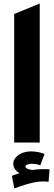

<svg xmlns="http://www.w3.org/2000/svg" viewBox="-20 -804 304 1083"><path d="M60.1 0V-725.1L204.1 -784.2V0ZM61 258.8 46.9 188Q53.2 186 67.6 180.4Q82 174.8 89.8 172.9Q58.1 153.8 55.2 125.2Q52.2 96.7 78.6 74.5Q105 52.2 149.9 49.8Q170.9 49.3 195.8 54Q220.7 58.6 231 64.9L207 128.9Q189 120.1 161.1 120.1H153.8Q125 122.6 123.5 134.8Q122.1 144 142.1 150.9Q150.9 153.3 162.1 154.8Q202.6 147.9 259.8 150.9L253.9 221.2Q211.9 216.3 168 225.8Q124 235.4 61 258.8Z"/></svg>

Font: LT Superior
Style: Bold
Weight: 400
Designer: Daniel Lyons
Foundry: LyonsType
Version: Version 1.000